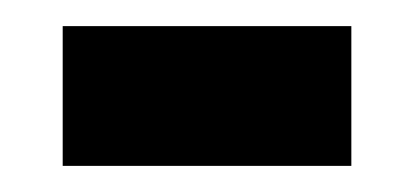

<svg xmlns="http://www.w3.org/2000/svg" viewBox="-20 -370 316 147"><path d="M28 -243V-350H249V-243Z"/></svg>

Font: Georama Condensed SemiBold
Style: Regular
Weight: 600
Width: 3
Designer: Jean-Baptiste Levee
Foundry: Production Type
Version: Version 1.000